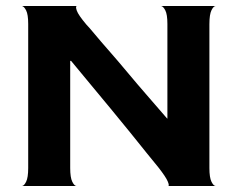

<svg xmlns="http://www.w3.org/2000/svg" viewBox="-20 -620 793 640"><path d="M53 0Q60 0 67 -14Q74 -28 74 -60V-540Q74 -572 67 -585.5Q60 -599 53 -600H236Q231 -599 236 -584.5Q241 -570 268 -538Q276 -530 295.5 -506.5Q315 -483 344 -450Q373 -417 405.5 -378Q438 -339 472 -300Q506 -261 537 -225H538V-540Q538 -572 531 -585.5Q524 -599 517 -600H699Q692 -600 685 -586Q678 -572 678 -539V-60Q678 -28 685 -14Q692 0 699 0H541Q545 -1 539 -15.5Q533 -30 508 -62Q493 -80 468.5 -110.5Q444 -141 413 -179.5Q382 -218 347.5 -259.5Q313 -301 279.5 -341.5Q246 -382 217 -417H214V-60Q214 -28 221 -14Q228 0 235 0Z"/></svg>

Font: Red Rose SemiBold
Style: Regular
Weight: 600
Designer: Jaikishan Patel
Version: Version 2.000